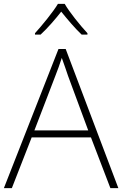

<svg xmlns="http://www.w3.org/2000/svg" viewBox="-20 -968 630 988"><path d="M313 -948H278C253 -906 197 -838 160 -797V-790H189C226 -824 266 -871 295 -908C325 -871 364 -824 400 -790H430V-797C392 -838 337 -906 313 -948ZM548 0H589L318 -716H281L0 0H41L143 -261H448ZM330 -578 434 -297H157L265 -578C275 -604 288 -638 298 -670C310 -636 323 -600 330 -578Z"/></svg>

Font: Noto Sans Lao ExtraLight
Style: Regular
Weight: 200
Designer: Monotype Design Team
Foundry: Monotype Imaging Inc.
Version: Version 2.003